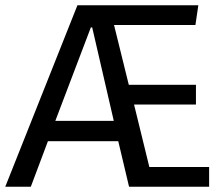

<svg xmlns="http://www.w3.org/2000/svg" viewBox="-32 -709 846 729"><path d="M417 -173H150L85 0H-12L262 -689H721L710 -614H401L457 -387H712V-312H477L535 -75H762V0H458ZM178 -250H400L318 -605H313Z"/></svg>

Font: Feura Sans
Style: Regular
Weight: 400
Designer: Carrois Corporate & Edenspiekermann
Foundry: Carrois Corporate GbR & Edenspiekermann AG
Version: Version 1.001